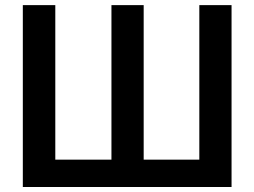

<svg xmlns="http://www.w3.org/2000/svg" viewBox="-20 -748 1018 768"><path d="M71.3 -727.5H201.2V-109.4H425.8V-727.5H554.7V-109.4H777.3V-727.5H906.2V0H71.3Z"/></svg>

Font: Inter Semi Bold
Style: Regular
Weight: 600
Designer: Rasmus Andersson
Foundry: rsms
Version: Version 4.000;git-e0f93cc